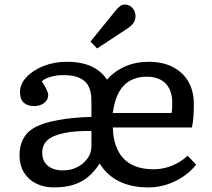

<svg xmlns="http://www.w3.org/2000/svg" viewBox="-20 -802 924 836"><path d="M215 14Q171 14 137 -3Q103 -20 84 -51.5Q65 -83 65 -124Q65 -190 103.5 -227Q142 -264 239 -280Q265 -285 301 -288.5Q337 -292 378 -293V-364Q378 -399 367 -423.5Q356 -448 329 -461.5Q302 -475 255 -475Q227 -475 200.5 -467.5Q174 -460 162 -448Q172 -433 178 -421.5Q184 -410 187 -402Q190 -394 190 -389Q190 -367 172 -353.5Q154 -340 130 -340Q100 -340 83.5 -355Q67 -370 67 -401Q67 -436 95 -466Q123 -496 169.5 -514.5Q216 -533 270 -533Q335 -533 378 -513Q421 -493 446 -455Q478 -492 524.5 -512.5Q571 -533 628 -533Q688 -533 732 -510.5Q776 -488 800 -447Q824 -406 824 -349Q824 -323 822.5 -298.5Q821 -274 816 -247H471Q473 -188 493.5 -147Q514 -106 553 -85.5Q592 -65 649 -65Q690 -65 728.5 -80.5Q767 -96 797 -124L834 -85Q797 -39 741.5 -12.5Q686 14 626 14Q553 14 499.5 -12Q446 -38 414 -90Q392 -56 365 -33Q338 -10 301.5 2Q265 14 215 14ZM254 -60Q288 -60 316 -74Q344 -88 361 -112Q378 -136 378 -164V-232Q343 -232 313.5 -230Q284 -228 261 -223Q211 -213 187.5 -192.5Q164 -172 164 -137Q164 -100 188.5 -80Q213 -60 254 -60ZM471 -310H727Q729 -320 729.5 -330.5Q730 -341 730 -353Q730 -408 701.5 -438Q673 -468 618 -468Q577 -468 546 -450.5Q515 -433 496.5 -398Q478 -363 471 -310ZM403 -591 374 -621 481 -753Q493 -768 502.5 -775Q512 -782 523 -782Q538 -782 548.5 -774.5Q559 -767 564.5 -755.5Q570 -744 570 -731Q570 -715 561 -702Q552 -689 535 -678Z"/></svg>

Font: Literata Variable Black
Style: Regular
Weight: 900
Designer: Latin by Veronika Burian and Jose Scaglione. Greek by Irene Vlachou. Cyrillic by Vera Evstafieva.
Foundry: TypeTogether
Version: Version 3.021